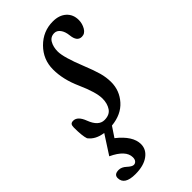

<svg xmlns="http://www.w3.org/2000/svg" viewBox="-251 -517 790 790"><g transform="rotate(-45 144.0 -122.5)"><path d="M31.2 220.2Q-32.2 220.2 -32.2 179.7Q-32.2 158.7 -5.4 158.7Q11.2 158.7 26.9 173.3Q43.5 188.5 53.2 188.5Q61.5 188.5 67.1 182.1Q72.8 175.8 72.8 163.6Q72.8 122.6 6.8 91.8L60.1 9.3Q16.1 3.4 -5.4 -25.4Q-12.7 -45.9 -12.7 -94.7Q-12.7 -106.9 -8.5 -111.8Q-4.4 -116.7 5.4 -116.7Q30.8 -116.7 45.9 -76.2Q64.5 -27.3 98.6 -27.3Q128.9 -27.3 142.1 -47.4Q155.3 -67.4 155.3 -96.2Q155.3 -132.3 124 -202.6Q95.7 -265.6 95.7 -324.2Q95.7 -382.3 136.7 -423.6Q177.7 -464.8 234.9 -464.8Q271.5 -464.8 293.2 -445.3Q314.9 -425.8 314.9 -393.6Q314.9 -372.6 304.2 -354Q293.5 -335.4 274.9 -335.4Q247.6 -335.4 243.7 -375Q241.2 -398.9 230.7 -412.8Q220.2 -426.8 205.6 -426.8Q183.1 -426.8 172.4 -408Q161.6 -389.2 161.6 -362.8Q161.6 -329.1 195.3 -245.6Q212.9 -202.1 220.7 -174.3Q228.5 -146.5 228.5 -118.2Q228.5 -69.3 195.8 -32.5Q163.1 4.4 104 10.3L74.7 54.2Q134.8 101.6 134.8 148.9Q134.8 180.2 106.9 200.2Q79.1 220.2 31.2 220.2Z"/></g></svg>

Font: Elstob 6pt
Style: Italic
Weight: 400
Italic angle: -20°
Designer: Peter S. Baker
Version: Version 1.015